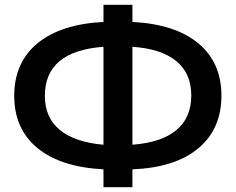

<svg xmlns="http://www.w3.org/2000/svg" viewBox="-20 -748 977 796"><path d="M529 -46V28H409V-46Q232 -55 135.5 -134Q39 -213 39 -351Q39 -489 135.5 -568.5Q232 -648 409 -657V-728H529V-657Q706 -648 802 -568.5Q898 -489 898 -351Q898 -213 802 -133Q706 -53 529 -46ZM773 -352Q773 -444 710.5 -495Q648 -546 529 -554V-148Q649 -157 711 -208.5Q773 -260 773 -352ZM409 -148V-554Q166 -536 166 -351Q166 -260 228.5 -209Q291 -158 409 -148Z"/></svg>

Font: mBank SemiBold
Style: Regular
Weight: 600
Designer: Julieta Ulanovsky
Foundry: Julieta Ulanovsky
Version: Version 7.200